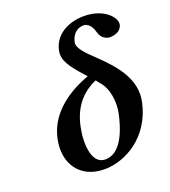

<svg xmlns="http://www.w3.org/2000/svg" viewBox="-131 -794 797 900"><g transform="rotate(-20 268.0 -344.0)"><path d="M311 -427C221 -394 105 -328 78 -200C53 -83 115 10 237 10C341 10 474 -62 509 -226C531 -330 466 -413 376 -498C341 -531 302 -569 308 -597C317 -637 342 -658 375 -658C389 -658 412 -645 421 -608C430 -571 459 -563 473 -563C494 -563 528 -571 535 -603C542 -637 490 -698 390 -698C319 -698 243 -666 226 -587C216 -540 243 -503 301 -438ZM354 -377C391 -338 399 -267 388 -214C354 -56 294 -32 256 -32C187 -32 182 -139 199 -217C221 -321 280 -370 339 -396Z"/></g></svg>

Font: Libertinus Serif
Style: Bold Italic
Weight: 700
Italic angle: -12°
Designer: Philipp H. Poll, Khaled Hosny
Foundry: Caleb Maclennan
Version: Version 7.050;RELEASE